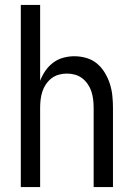

<svg xmlns="http://www.w3.org/2000/svg" viewBox="-20 -755 540 775"><path d="M64 0V-735H142V-429Q150 -450 163 -469Q176 -488 194.5 -502Q213 -516 235.5 -522Q258 -528 280 -528Q305 -528 329 -521Q353 -514 371.5 -498.5Q390 -483 403 -461.5Q416 -440 423.5 -416.5Q431 -393 433.5 -368.5Q436 -344 436 -320V0H358V-320Q358 -337 356 -353.5Q354 -370 349 -385.5Q344 -401 334.5 -415Q325 -429 312 -439Q299 -449 283 -453.5Q267 -458 250 -458Q233 -458 217 -453.5Q201 -449 188 -439Q175 -429 165.5 -415Q156 -401 151 -385.5Q146 -370 144 -353.5Q142 -337 142 -320V0Z"/></svg>

Font: Iosevka Web
Style: Regular
Weight: 400
Monospace: yes
Designer: Belleve Invis
Foundry: Belleve Invis
Version: Version 28.0.3; ttfautohint (v1.8.3)